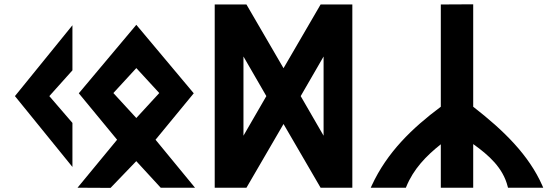

<svg xmlns="http://www.w3.org/2000/svg" viewBox="-20 -881 2611 901"><path d="M319.9 -97.6 319.9 -304.2 211.5 -430 319.9 -550.9 319.9 -762.4 50.1 -430Z M727.4 -444.4 619.7 -327.2 512 -444.4 619.7 -561.5ZM349.8 -443.2 529.5 -225.3 343.8 -0.1 498.8 0.7 619.5 -124.8 734.3 0H895.2L709.9 -225.3L889.2 -443.2L619.7 -764.6Z M1498.5 -244.2 1391.1 -430 1498.5 -615.8ZM1122.5 -615.8 1229.9 -430 1122.5 -244.2ZM1310.5 -299.1 1484.5 0H1633.4V-860H1484.5L1310.5 -560.9L1136.5 -860H987.6V0H1136.5Z M2048.6 -380.1C1914 -279.6 1796.7 -166.7 1724.5 -10.4L1719.7 0H1884.6L1886.6 -4.9C1920.3 -87.4 1979.1 -148.9 2048.6 -203.9V0H2200.6V-204.9C2274.3 -152.4 2340.4 -93.4 2362.4 -5.8L2363.9 0H2529.3L2524.8 -10.3C2461.9 -153.1 2344.1 -268.9 2200.6 -380V-860.8L2048.6 -860Z"/></svg>

Font: Stormning
Style: Bold
Weight: 400
Designer: Robert Jablonski, Mew Too
Foundry: Cannot Into Space Fonts
Version: Version 0.90